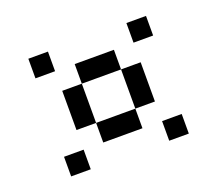

<svg xmlns="http://www.w3.org/2000/svg" viewBox="-75 -538 649 575"><g transform="rotate(-20 250.0 -250.5)"><path d="M62.5 -437.5V-375H125V-437.5ZM375 -437.5V-375H437.5V-437.5ZM187.5 -375V-312.5H312.5V-375ZM312.5 -312.5V-187.5H375V-312.5ZM312.5 -187.5H187.5V-125H312.5ZM187.5 -187.5V-312.5H125V-187.5ZM62.5 -125V-62.5H125V-125ZM375 -125V-62.5H437.5V-125Z"/></g></svg>

Font: Medodica
Style: Regular
Weight: 400
Version: Version 001.000